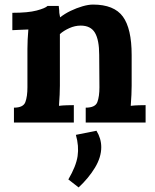

<svg xmlns="http://www.w3.org/2000/svg" viewBox="-20 -536 678 840"><path d="M41 0V-65Q82 -65 91 -89.5Q100 -114 100 -154V-322Q100 -340 101 -362.5Q102 -385 104 -407Q88 -406 66.5 -405.5Q45 -405 34 -404V-480Q103 -480 140.5 -490Q178 -500 188 -510H237Q239 -497 239 -491Q239 -485 239.5 -479.5Q240 -474 243 -460Q263 -476 289 -488.5Q315 -501 341 -508.5Q367 -516 387 -516Q479 -516 517.5 -463.5Q556 -411 556 -295V-161Q556 -147 555 -121.5Q554 -96 552 -73Q569 -75 588 -75.5Q607 -76 617 -76V0H355V-65Q397 -65 406 -89.5Q415 -114 415 -154L414 -296Q414 -361 395.5 -392.5Q377 -424 333 -424Q308 -424 283.5 -413Q259 -402 242 -387V-161Q242 -147 241 -121.5Q240 -96 238 -73Q254 -75 273.5 -75.5Q293 -76 303 -76V0ZM324 284 279 249Q313 191 319.5 147Q326 103 312 54L402 36Q423 70 423 108Q423 152 395.5 197.5Q368 243 324 284Z"/></svg>

Font: Lora
Style: Bold
Weight: 700
Designer: Olga Karpushina, Alexei Vanyashin (Cyrillic)
Foundry: Cyreal
Version: Version 3.006; ttfautohint (v1.8.4.7-5d5b);gftools[0.9.30]